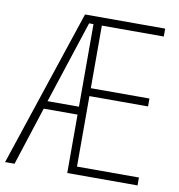

<svg xmlns="http://www.w3.org/2000/svg" viewBox="-81 -788 804 861"><g transform="rotate(10 320.5 -357.0)"><path d="M602 0V-36H320V-357H587V-393H320V-678H602V-714H237L-1 0H42L128 -266H282V0ZM139 -302 262 -678H282V-302Z"/></g></svg>

Font: Noto Sans Condensed ExtraLight
Style: Regular
Weight: 200
Width: 3
Designer: Monotype Design Team
Foundry: Monotype Imaging Inc.
Version: Version 2.013